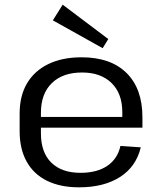

<svg xmlns="http://www.w3.org/2000/svg" viewBox="-20 -793 693 821"><path d="M318 8Q238 8 181 -20Q124 -48 94 -102Q64 -156 64 -232V-308Q64 -383 95.5 -436.5Q127 -490 186.5 -519Q246 -548 329 -548Q453 -548 521 -481Q589 -414 589 -292V-247H138V-293H517L503 -275V-313Q503 -393 457 -438Q411 -483 331 -483Q248 -483 201.5 -437.5Q155 -392 155 -311V-223Q155 -141 199.5 -97.5Q244 -54 324 -54Q395 -54 439 -84Q483 -114 495 -169L582 -163Q562 -80 493 -36Q424 8 318 8ZM443 -626 419 -587 206 -706 248 -773Z"/></svg>

Font: Pathway Extreme 72pt Medium
Style: Regular
Weight: 500
Designer: Eduardo Rodriguez Tunni
Foundry: Eduardo Rodriguez Tunni
Version: Version 1.001;gftools[0.9.26]